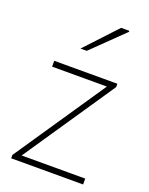

<svg xmlns="http://www.w3.org/2000/svg" viewBox="-137 -792 670 863"><g transform="rotate(20 198.0 -360.0)"><path d="M26 0V-16L320 -450H58V-478H360V-462L66 -28H370V0ZM150 -570 290 -720H328L330 -716L180 -570Z"/></g></svg>

Font: Source Sans 3 ExtraLight ExtraLight
Style: Regular
Weight: 250
Version: Version 3.052;hotconv 1.1.0;makeotfexe 2.6.0